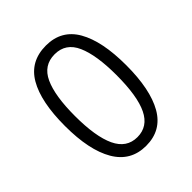

<svg xmlns="http://www.w3.org/2000/svg" viewBox="-161 -639 747 747"><g transform="rotate(-45 212.0 -266.0)"><path d="M380 -267Q380 -134 339 -62Q298 10 213 10Q129 10 86.5 -62.5Q44 -135 44 -268Q44 -401 85 -471.5Q126 -542 213 -542Q298 -542 339 -470.5Q380 -399 380 -267ZM99 -268Q99 -155 126.5 -96.5Q154 -38 213 -38Q271 -38 298.5 -94.5Q326 -151 326 -267Q326 -376 300 -435Q274 -494 213 -494Q152 -494 125.5 -436.5Q99 -379 99 -268Z"/></g></svg>

Font: Noto Sans ExtraCondensed Light
Style: Regular
Weight: 300
Width: 2
Designer: Monotype Design Team
Foundry: Monotype Imaging Inc.
Version: Version 2.013; ttfautohint (v1.8.4.7-5d5b)